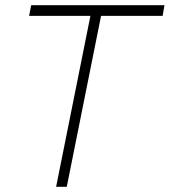

<svg xmlns="http://www.w3.org/2000/svg" viewBox="-20 -719 653 739"><path d="M613 -699 606 -658H369L237 0H196L328 -658H92L100 -699Z"/></svg>

Font: TypoPRO Montserrat
Style: Italic
Weight: 275
Italic angle: -11.3°
Designer: Julieta Ulanovsky
Foundry: Julieta Ulanovsky
Version: Version 6.001